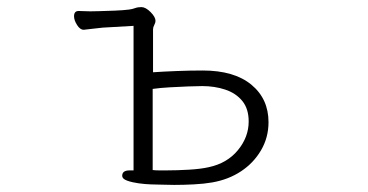

<svg xmlns="http://www.w3.org/2000/svg" viewBox="-20 -508 1040 542"><path d="M357 -435V-27H346Q325 -27 325 -12Q325 -3 339 2Q353 7 371.5 9.5Q390 12 405.5 12.5Q421 13 425 13Q435 13 447 13.5Q459 14 472 14Q498 14 527 12.5Q556 11 579 7Q625 -1 660.5 -24.5Q696 -48 717 -84Q738 -120 738 -163Q738 -229 689.5 -269Q641 -309 552 -309Q517 -309 479 -307.5Q441 -306 412 -304V-425Q412 -431 415.5 -437.5Q419 -444 419 -449Q419 -460 405 -474Q391 -488 379 -488Q369 -488 361 -485Q353 -482 344 -481Q329 -479 304.5 -478Q280 -477 259.5 -476.5Q239 -476 235 -476Q226 -476 218 -476.5Q210 -477 202 -477Q189 -477 189 -462Q189 -451 197.5 -437.5Q206 -424 216 -424H217Q228 -425 243 -427Q258 -429 270 -430ZM411 -28V-257Q432 -260 459 -261.5Q486 -263 511 -264Q536 -265 551 -265Q586 -265 616 -255Q646 -245 664 -223Q682 -201 682 -165Q682 -121 651.5 -84Q621 -47 569 -36Q547 -31 513.5 -29Q480 -27 450 -27Q439 -27 429 -27Q419 -27 411 -28Z"/></svg>

Font: Klee One
Style: Regular
Weight: 400
Designer: Fontworks Inc.
Foundry: Fontworks Inc.
Version: Version 1.100